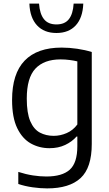

<svg xmlns="http://www.w3.org/2000/svg" viewBox="-20 -815 604 1065"><path d="M241.5 230Q204 230 161.2 224Q118.5 218 81.5 205.5V138.5Q123.5 152 162.5 158Q201.5 164 237 164Q325 164 367 126.2Q409 88.5 409 -4.5V-57.5H404.5Q379.5 -29 341.5 -11Q303.5 7 254.5 7Q198 7 151 -19.2Q104 -45.5 75.5 -104.2Q47 -163 47 -260.5Q47 -406.5 116.8 -478.8Q186.5 -551 322 -551Q364 -551 408.2 -544.5Q452.5 -538 489 -526.5V-16.5Q489 115.5 427 172.8Q365 230 241.5 230ZM278 -61.5Q314.5 -61.5 349.8 -76.8Q385 -92 409 -124.5V-474.5Q391 -479 366.5 -482.2Q342 -485.5 315.5 -485.5Q224.5 -485.5 176.5 -434.5Q128.5 -383.5 128.5 -268Q128.5 -187.5 148 -142.5Q167.5 -97.5 201.2 -79.5Q235 -61.5 278 -61.5ZM293 -632Q224.5 -632 185.2 -674.5Q146 -717 143 -795H196.5Q200.5 -738 223.8 -708.8Q247 -679.5 293 -679.5Q339.5 -679.5 362.2 -708.8Q385 -738 388.5 -795H442Q439 -716.5 400.2 -674.2Q361.5 -632 293 -632Z"/></svg>

Font: Encode Sans
Style: Regular
Weight: 400
Designer: Multiple Designers
Foundry: Impallari Type
Version: Version 3.002; ttfautohint (v1.8.3) -l 8 -r 50 -G 200 -x 14 